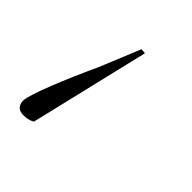

<svg xmlns="http://www.w3.org/2000/svg" viewBox="-93 -201 401 401"><g transform="rotate(45 107.5 -1.0)"><path d="M117 -136 106 -137 69 -47C39 18 7 95 7 114C7 127 15 135 28 135C37 135 45 134 54 129Z"/></g></svg>

Font: Source Serif 4 Display Light
Style: Italic
Weight: 300
Italic angle: -12°
Designer: Frank Grießhammer
Foundry: Adobe Systems Incorporated
Version: Version 4.004;hotconv 1.0.117;makeotfexe 2.5.65602